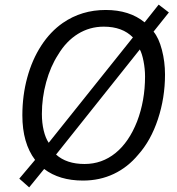

<svg xmlns="http://www.w3.org/2000/svg" viewBox="-20 -767 760 826"><path d="M63 1.5 130.9 -79.1Q76.2 -151.4 76.2 -271Q76.2 -356 97.2 -433.1Q118.2 -510.3 157.5 -570.8Q196.8 -631.3 250.5 -668.5Q331.1 -724.1 434.6 -724.1Q537.1 -724.1 602.1 -670.9L662.6 -747.1L706.5 -713.4L640.6 -630.9Q663.1 -604 676.5 -552.7Q689.9 -501.5 689.9 -446.3Q689.9 -346.2 659.4 -254.2Q628.9 -162.1 574.7 -101.6Q529.8 -47.4 469.5 -18.8Q409.2 9.8 336.9 9.8Q235.4 9.8 169.9 -40L105.5 39.1ZM569.8 -244.6Q604 -334 604 -438Q604 -470.7 597.4 -504.2Q590.8 -537.6 581.5 -554.2L221.2 -102.1Q266.1 -61.5 343.8 -61.5Q418.5 -61.5 476.6 -108.4Q534.7 -155.3 569.8 -244.6ZM426.3 -652.3Q365.7 -652.3 315.2 -621.1Q264.6 -589.8 230 -531.7Q197.3 -481.4 178.7 -413.8Q160.2 -346.2 160.2 -276.9Q160.2 -238.3 168 -205.6Q175.8 -172.9 189.5 -152.8L551.8 -606Q506.8 -652.3 426.3 -652.3Z"/></svg>

Font: Viking Open Sans
Style: Italic
Weight: 400
Italic angle: -12°
Foundry: Ascender Corporation
Version: Version 2.000